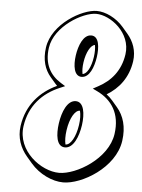

<svg xmlns="http://www.w3.org/2000/svg" viewBox="-59 -886 724 980"><g transform="rotate(5 303.0 -396.5)"><path d="M604 -600.2C611.8 -654.7 592.9 -702.1 562.4 -737.7L535.1 -769.6C497.3 -813.7 441.8 -840 397.4 -840C321.5 -840 172.2 -754 154.6 -632C145.3 -567.6 161.3 -518.7 192 -482.8L219.2 -451C222.1 -447.7 225.1 -444.4 228.2 -441.3C143.7 -402.4 76.3 -331.4 60.5 -222C51.7 -161.3 72.6 -108.3 107.1 -68L134.3 -36.2C178.8 15.8 246 46.8 301.9 46.8C396.8 46.8 563.9 -51.2 583.9 -190.2C594.4 -263.1 576.6 -319 541.8 -359.7L514.6 -391.5C505.4 -402.2 495.1 -411.8 483.8 -420.4C544.8 -457 591.7 -515 604 -600.2ZM355.6 -325.2C360.4 -306.8 361.3 -281.6 357 -252C348.2 -191 322.9 -147 297.6 -147C297.3 -147 297 -147 296.8 -147C292.3 -165.5 291.8 -190.9 296.1 -220.2C305 -282.2 330.2 -325.2 355.1 -325.2C355.3 -325.2 355.5 -325.2 355.6 -325.2ZM352.3 -513.1C348.9 -528.6 348.5 -549.2 352 -573.2C359.4 -624.5 380.9 -663.6 402.5 -666.1C405.7 -650 405.8 -628.8 402.4 -605C394.6 -551.3 374.1 -514.7 352.3 -513.1ZM561.8 -632C549.4 -546.4 501.2 -491.8 438.1 -458L411 -443.4L435.6 -431.4C509.3 -395.3 557 -328.7 541.7 -222C523.2 -94 364.9 0 276.8 0C184.3 0 57 -93.9 75.5 -222C90.9 -328.8 156.9 -395.3 240.9 -431.4L269.2 -443.5L246 -458C191.5 -491.9 157.3 -546.7 169.6 -632C185.6 -743 326.4 -825 395.3 -825C468.2 -825 577.8 -743.5 561.8 -632ZM417.4 -605C424.6 -655.3 420.3 -713 379.5 -713C339.2 -713 317 -655.2 309.8 -605C302.1 -551.8 309.7 -498 348.6 -498C388.6 -498 409.8 -552.7 417.4 -605ZM253.8 -252C245.4 -193.5 251.4 -132 295.4 -132C338.5 -132 363.5 -193.2 372 -252C380.6 -312 372.2 -372 330 -372C287.3 -372 262.4 -311.8 253.8 -252Z"/></g></svg>

Font: Blink
Style: 3DObl
Weight: 400
Designer: Mew Too
Foundry: Cannot Into Space Fonts
Version: Version 001.000